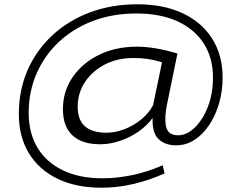

<svg xmlns="http://www.w3.org/2000/svg" viewBox="-20 -758 1113 897"><path d="M454 119Q335 119 248.5 77Q162 35 115 -42Q68 -119 68 -225Q68 -337 109 -430.5Q150 -524 224.5 -593Q299 -662 400 -700Q501 -738 622 -738Q744 -738 833.5 -696Q923 -654 971.5 -577Q1020 -500 1020 -396Q1020 -331 1003 -273.5Q986 -216 956 -172Q926 -128 887 -103.5Q848 -79 803 -79Q751 -79 720.5 -108.5Q690 -138 693 -207Q666 -170 626 -142.5Q586 -115 539.5 -99.5Q493 -84 448 -84Q363 -84 318.5 -125.5Q274 -167 274 -248Q274 -331 319 -397Q364 -463 442 -501.5Q520 -540 620 -540Q702 -540 809 -508L760 -269Q747 -206 756 -166Q765 -126 812 -126Q853 -126 890.5 -162.5Q928 -199 951.5 -260Q975 -321 975 -396Q975 -487 932.5 -554Q890 -621 810 -658Q730 -695 617 -695Q506 -695 414 -660Q322 -625 254.5 -561.5Q187 -498 150.5 -413.5Q114 -329 114 -231Q114 -136 155.5 -67.5Q197 1 274.5 38Q352 75 459 75Q526 75 598 60Q670 45 740 14L749 52Q678 84 603.5 101.5Q529 119 454 119ZM477 -138Q520 -138 563 -155Q606 -172 641 -201Q676 -230 695 -266L737 -467Q701 -478 670.5 -482.5Q640 -487 602 -487Q529 -487 470.5 -457Q412 -427 377.5 -375.5Q343 -324 343 -259Q343 -138 477 -138Z"/></svg>

Font: Georama ExtraExtended Light
Style: Italic
Weight: 300
Width: 8
Italic angle: -9°
Designer: Jean-Baptiste Levee
Foundry: Production Type
Version: Version 1.000